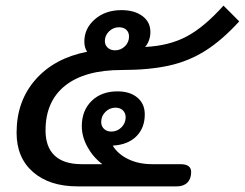

<svg xmlns="http://www.w3.org/2000/svg" viewBox="-20 -663 871 683"><path d="M39 -191Q39 -303 106 -379.5Q173 -456 290 -479Q280 -493 280 -515Q280 -562 317.5 -594.5Q355 -627 412 -627Q458 -627 486.5 -606Q515 -585 515 -549Q515 -533 509.5 -518.5Q504 -504 496 -496Q581 -500 643.5 -533Q706 -566 775 -643L831 -587Q770 -520 710.5 -482.5Q651 -445 580.5 -429.5Q510 -414 413 -414Q282 -414 212 -358.5Q142 -303 142 -199Q142 -140 174.5 -109.5Q207 -79 270 -79H344Q311 -104 291 -140.5Q271 -177 271 -214Q271 -270 306 -304Q341 -338 398 -338Q442 -338 468.5 -316Q495 -294 495 -256Q495 -208 465 -178Q435 -148 381 -145Q399 -115 436 -97Q473 -79 521 -79H622Q660 -79 660 -51Q660 -27 646.5 -13.5Q633 0 609 0H256Q156 0 97.5 -51Q39 -102 39 -191ZM439 -533Q439 -548 429.5 -557Q420 -566 403 -566Q383 -566 368 -551.5Q353 -537 353 -517Q353 -503 363 -493.5Q373 -484 389 -484Q410 -484 424.5 -498.5Q439 -513 439 -533ZM427 -246Q427 -261 417 -270.5Q407 -280 391 -280Q370 -280 355 -265Q340 -250 340 -229Q340 -214 350 -204.5Q360 -195 376 -195Q397 -195 412 -210Q427 -225 427 -246Z"/></svg>

Font: Niramit Medium
Style: Italic
Weight: 500
Italic angle: -10°
Designer: Katatrad Aksorn Co.,Ltd.
Foundry: Cadson Demak Co.,Ltd.
Version: Version 1.000; ttfautohint (v1.6)